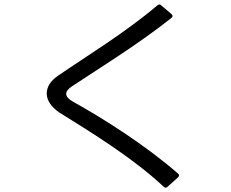

<svg xmlns="http://www.w3.org/2000/svg" viewBox="-20 -810 1040 866"><path d="M783 -10C789 -16 789 -22 783 -27C640 -152 449 -274 310 -351C268 -374 270 -398 305 -421C431 -504 610 -615 753 -729C760 -734 760 -740 754 -746L707 -786C701 -791 696 -791 690 -786C547 -664 366 -554 241 -468C175 -423 170 -354 250 -301C396 -210 579 -98 718 32C724 38 729 38 735 33Z"/></svg>

Font: LINE Seed JP App_OTF Regular
Style: Regular
Weight: 400
Designer: LY Corporation & Fontrix & Fontworks
Version: Version 1.002